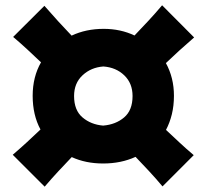

<svg xmlns="http://www.w3.org/2000/svg" viewBox="-20 -720 775 720"><path d="M589.4 -21Q564 -51.3 538.3 -78.9Q512.7 -106.4 488.3 -131.8Q434.1 -106.9 366.7 -106.9Q301.3 -106.9 249 -130.9Q224.6 -105.5 199 -77.9Q173.3 -50.3 147.5 -20L27.8 -139.6Q55.7 -163.6 81.8 -187.5Q107.9 -211.4 131.8 -234.4Q102.5 -288.6 102.5 -360.8Q102.5 -431.6 133.8 -486.3Q109.9 -509.3 83.7 -533.4Q57.6 -557.6 29.3 -581.5L146.5 -698.2Q172.4 -668.5 198 -640.4Q223.6 -612.3 248.5 -586.4Q302.2 -611.8 368.7 -611.8Q432.1 -611.8 484.4 -586.9Q509.3 -612.8 535.6 -641.1Q562 -669.4 587.9 -700.2L708 -579.6Q679.7 -555.2 653.1 -531Q626.5 -506.8 602.1 -483.4Q632.3 -428.7 632.3 -360.8Q632.3 -323.7 624.5 -291.7Q616.7 -259.8 602.5 -232.9Q626.5 -210.4 652.3 -186.3Q678.2 -162.1 706.5 -138.2ZM366.7 -249Q414.1 -252.9 445.6 -279.8Q477.1 -306.6 477.1 -359.9Q477.1 -407.7 446 -437.5Q415 -467.3 367.7 -470.7Q321.3 -467.3 289.6 -437.7Q257.8 -408.2 257.8 -359.9Q257.8 -306.6 289.3 -279.8Q320.8 -252.9 366.7 -249Z"/></svg>

Font: Pinar DS2-Bold
Style: Regular
Weight: 700
Designer: Amin Abedi
Version: Version 2.000